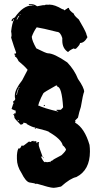

<svg xmlns="http://www.w3.org/2000/svg" viewBox="-20 -808 479 909"><path d="M116.7 -788.1H130.4Q142.1 -788.1 155.8 -778.3L187 -784.2V-782.2Q194.3 -786.1 202.6 -786.1H204.6Q206.5 -786.1 206.5 -784.2L210.4 -786.1H214.4Q239.3 -786.1 274.9 -764.6Q281.7 -764.6 284.7 -758.8L302.2 -770.5H306.2Q306.2 -759.3 329.6 -743.2Q329.6 -735.4 353 -715.8Q381.3 -668 388.2 -649.4Q388.2 -646 394 -631.8Q378.9 -604.5 358.9 -604.5Q358.9 -595.7 339.4 -577.1H331.5Q329.6 -577.1 329.6 -579.1Q311 -571.3 302.2 -561.5Q274.9 -578.6 274.9 -616.2V-627.9Q266.1 -657.2 249.5 -657.2Q180.2 -674.8 153.8 -678.7Q139.2 -658.7 130.4 -633.8Q131.8 -614.3 151.9 -579.1Q198.7 -555.7 206.5 -555.7Q235.8 -555.7 298.3 -512.7Q332.5 -477.1 349.1 -434.6Q378.4 -392.6 378.4 -374Q372.6 -360.8 362.8 -301.8Q355 -278.8 349.1 -251L335.4 -237.3L337.4 -233.4Q335.4 -229.5 335.4 -227.5Q380.4 -202.1 403.8 -122.1Q405.8 -106.9 405.8 -90.8Q405.8 -2.4 341.3 30.3Q313.5 35.6 269 75.2Q243.7 81.1 235.8 81.1H231.9Q217.3 81.1 153.8 61.5L149.9 63.5Q147.5 59.6 118.7 55.7Q101.6 51.3 81.5 10.7Q60.1 -22 60.1 -55.7V-73.2Q62.5 -103.5 69.8 -106.4L73.7 -104.5Q81.5 -114.3 81.5 -118.2H91.3Q92.3 -118.2 116.7 -137.7L126.5 -135.7Q126.5 -139.6 138.2 -141.6L140.1 -137.7L144 -139.6H151.9Q151.9 -129.9 155.8 -129.9Q155.8 -135.7 159.7 -135.7H161.6L165.5 -133.8L163.6 -129.9V-120.1Q163.6 -114.7 181.2 -67.4V-65.4H179.2Q175.3 -67.4 173.3 -67.4Q186 -40 192.9 -40Q194.8 -40 194.8 -42Q195.8 -42 202.6 -40L216.3 -42Q216.3 -40 218.3 -40Q218.3 -45.9 228 -47.9Q228 -51.3 271 -73.2Q292.5 -93.3 292.5 -100.6Q287.1 -112.3 276.9 -120.1Q270.5 -148.9 212.4 -182.6Q212.4 -187 149.9 -202.1Q149.9 -198.2 146 -198.2H144Q147.9 -203.1 147.9 -204.1Q135.3 -204.1 105 -221.7Q106.9 -221.7 106.9 -223.6Q105.5 -223.6 91.3 -227.5Q91.3 -219.2 77.6 -217.8Q48.3 -246.6 48.3 -251Q48.3 -261.7 42.5 -266.6V-268.6L46.4 -266.6H48.3V-272.5H50.3L54.2 -270.5V-284.2Q50.8 -284.2 34.7 -292Q43 -319.3 44.4 -319.3L42.5 -323.2V-329.1Q48.3 -329.1 52.2 -338.9L50.3 -348.6V-356.4Q50.3 -383.8 85.4 -428.7L110.8 -477.5Q96.7 -495.1 67.9 -518.6Q58.1 -540 50.3 -540L52.2 -543.9V-545.9Q48.3 -545.9 48.3 -547.9Q50.3 -551.8 50.3 -553.7Q48.3 -553.7 48.3 -555.7H50.3L54.2 -553.7L56.2 -557.6V-559.6Q46.4 -585.4 32.7 -629.9L34.7 -639.6Q34.7 -648.9 32.7 -659.2Q37.1 -698.7 46.4 -715.8H42.5Q42.5 -714.8 40.5 -708H34.7V-710Q34.7 -719.2 50.3 -725.6Q89.4 -782.2 132.3 -782.2V-784.2H116.7ZM134.3 -782.2V-780.3H138.2V-782.2ZM73.7 -739.3V-737.3H77.6V-739.3ZM58.1 -715.8H62Q62 -718.3 71.8 -733.4H69.8Q66.4 -733.4 58.1 -715.8ZM163.6 -319.3V-313.5Q159.7 -313 159.7 -309.6Q186.5 -295.9 253.4 -280.3H255.4V-282.2Q247.6 -282.2 247.6 -286.1V-288.1H267.1Q269.5 -288.1 278.8 -299.8Q272.5 -397.5 251.5 -397.5Q251.5 -403.3 247.6 -403.3H245.6Q186 -370.1 185.1 -366.2Q175.3 -349.6 163.6 -319.3ZM67.9 -391.6H71.8V-395.5Q67.9 -395 67.9 -391.6ZM65.9 -389.6Q58.1 -365.7 58.1 -362.3V-358.4H60.1Q60.1 -365.2 67.9 -387.7V-389.6ZM190.9 -311.5 192.9 -307.6 189 -305.7H187V-307.6Q187.5 -311.5 190.9 -311.5ZM64 -241.2V-239.3Q64.5 -235.4 67.9 -235.4H69.8Q69.8 -238.3 64 -241.2ZM183.1 -63.5Q187 -63 187 -59.6H183.1Z"/></svg>

Font: Mister Brush
Style: Regular
Weight: 400
Designer: GGBotNet
Foundry: GGBotNet
Version: 1.00